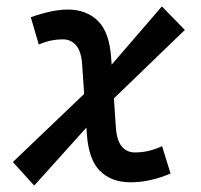

<svg xmlns="http://www.w3.org/2000/svg" viewBox="-20 -557 626 597"><path d="M86.4 20 20 -53.2 281.2 -302.7 483.4 -537.1 554.7 -463.9 305.7 -223.6ZM385.3 9.8Q326.7 9.8 291 -25.4Q255.4 -60.5 250 -141.1L235.4 -357.4Q232.4 -397.9 216.3 -416.3Q200.2 -434.6 176.3 -434.6Q156.7 -434.6 138.7 -430.9Q120.6 -427.2 100.6 -418.5L75.7 -503.4Q143.1 -527.3 190.4 -527.3Q248.5 -527.3 284.4 -492.2Q320.3 -457 325.7 -376.5L340.3 -160.2Q343.3 -119.6 358.9 -101.3Q374.5 -83 399.4 -83Q420.9 -83 441.2 -87.6Q461.4 -92.3 483.9 -102.5L510.3 -17.6Q447.3 9.8 385.3 9.8Z"/></svg>

Font: Cascadia Code
Style: Italic
Weight: 400
Italic angle: -10°
Designer: Aaron Bell
Foundry: Saja Typeworks
Version: Version 2407.024